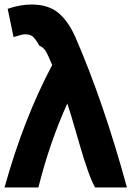

<svg xmlns="http://www.w3.org/2000/svg" viewBox="-28 -813 582 850"><path d="M270 -355Q191 -180 142 17H-8Q77 -288 203 -525Q186 -567 175 -585.5Q164 -604 146 -611Q128 -643 115.5 -652.5Q103 -662 77 -661Q69 -660 32 -649L6 -774Q61 -793 112 -793Q184 -793 228.5 -757.5Q273 -722 306 -648Q431 -360 534 17H393Q365 -32 323 -178Q281 -324 270 -355Z"/></svg>

Font: Repo
Style: Bold
Weight: 700
Designer: Stefan Peev
Foundry: Context Ltd
Version: Version 001.000